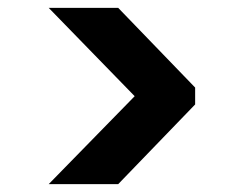

<svg xmlns="http://www.w3.org/2000/svg" viewBox="-20 -516 622 489"><path d="M104 -47 323 -271 104 -496H281L477 -293V-250L281 -47Z"/></svg>

Font: DM Sans 9pt 36pt ExtraBold
Style: Regular
Weight: 800
Version: Version 4.004;gftools[0.9.30]